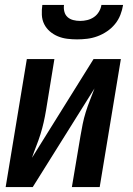

<svg xmlns="http://www.w3.org/2000/svg" viewBox="-20 -760 540 780"><path d="M3 0 89 -520H201L167 -312Q163 -288 157.5 -263.5Q152 -239 144.5 -215Q137 -191 127.5 -167Q118 -143 110 -119L360 -520H471L385 0H272L307 -208Q311 -232 316 -256.5Q321 -281 328.5 -305Q336 -329 345.5 -353Q355 -377 364 -401L113 0ZM293 -600Q273 -600 253 -602.5Q233 -605 215 -612.5Q197 -620 182.5 -632.5Q168 -645 159.5 -662Q151 -679 150 -699.5Q149 -720 152 -740H240Q238 -726 241.5 -712.5Q245 -699 254.5 -690.5Q264 -682 277.5 -678.5Q291 -675 306 -675Q320 -675 334.5 -678.5Q349 -682 361.5 -690.5Q374 -699 382 -712.5Q390 -726 392 -740H480Q477 -720 469 -699.5Q461 -679 447 -662Q433 -645 414.5 -632.5Q396 -620 375.5 -612.5Q355 -605 334 -602.5Q313 -600 293 -600Z"/></svg>

Font: Iosevka SS04 Oblique
Style: Bold
Weight: 700
Italic angle: -9°
Monospace: yes
Designer: Belleve Invis
Foundry: Belleve Invis
Version: Version 19.0.0; ttfautohint (v1.8.4)